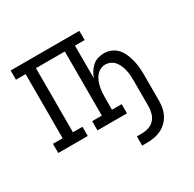

<svg xmlns="http://www.w3.org/2000/svg" viewBox="-156 -687 1061 1048"><g transform="rotate(-30 375.0 -163.0)"><path d="M452 194V136H483Q505 136 526.5 129Q548 122 562.5 106Q577 90 583 68.5Q589 47 589 25V-135Q589 -151 588 -168Q587 -185 583.5 -201Q580 -217 573.5 -233Q567 -249 556.5 -262Q546 -275 530.5 -282.5Q515 -290 498 -290Q482 -290 466.5 -282.5Q451 -275 440.5 -262Q430 -249 423.5 -233Q417 -217 413.5 -201Q410 -185 408.5 -168Q407 -151 407 -135V-58H468V0H282V-58H343V-462H161V-58H221V0H35V-58H96V-462H35V-520H468V-462H407V-256Q414 -275 424.5 -292Q435 -309 449.5 -322Q464 -335 483 -341Q502 -347 522 -347Q545 -347 567 -338Q589 -329 604.5 -311.5Q620 -294 629.5 -272Q639 -250 644.5 -227.5Q650 -205 652 -181.5Q654 -158 654 -135V25Q654 48 650 70.5Q646 93 635.5 113.5Q625 134 608.5 150Q592 166 571.5 176Q551 186 528.5 190Q506 194 483 194Z"/></g></svg>

Font: Iosevka Etoile Light
Style: Regular
Weight: 300
Designer: Belleve Invis
Foundry: Belleve Invis
Version: Version 25.0.1; ttfautohint (v1.8.4)